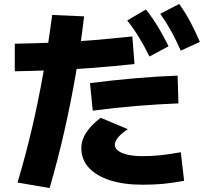

<svg xmlns="http://www.w3.org/2000/svg" viewBox="-20 -875 1040 975"><path d="M69 52Q109 -82 141.5 -220Q174 -358 199.5 -502.5Q225 -647 245 -799L407 -792Q390 -645 364.5 -497.5Q339 -350 306 -205.5Q273 -61 232 80ZM55 -653Q164 -655 261 -659Q358 -663 453 -671Q548 -679 652 -690L663 -550Q553 -538 455 -530.5Q357 -523 260 -519Q163 -515 55 -513ZM705 63Q608 63 538.5 40.5Q469 18 431 -23.5Q393 -65 393 -123Q393 -163 417 -200.5Q441 -238 491 -277L629 -219Q597 -198 580 -177.5Q563 -157 563 -140Q563 -122 580.5 -109Q598 -96 630 -89Q662 -82 705 -82Q751 -82 797.5 -87Q844 -92 898 -102L915 43Q858 54 809.5 58.5Q761 63 705 63ZM437 -453Q555 -468 665.5 -477.5Q776 -487 882 -491L886 -350Q784 -346 673 -337Q562 -328 451 -313ZM739 -588Q713 -641 686.5 -684.5Q660 -728 626 -771L721 -827Q755 -784 782.5 -738.5Q810 -693 836 -640ZM898 -618Q874 -672 849.5 -716.5Q825 -761 794 -805L890 -855Q922 -810 946.5 -764Q971 -718 995 -662Z"/></svg>

Font: M PLUS 2 Thin ExtraBold
Style: Regular
Weight: 800
Version: Version 1.001